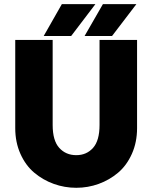

<svg xmlns="http://www.w3.org/2000/svg" viewBox="-20 -895 731 922"><path d="M53.2 -279.8V-703.1H232.9V-294.9Q232.9 -219.7 264.6 -184.8Q296.4 -149.9 346.2 -149.9Q395.5 -149.9 426.8 -184.8Q458 -219.7 458 -294.9V-703.1H638.2V-279.8Q638.2 -211.9 613.3 -156.2Q588.4 -100.6 547.1 -65.7Q505.9 -30.8 454.1 -12Q402.3 6.8 346.2 6.8Q290 6.8 238 -12Q186 -30.8 144.5 -65.7Q103 -100.6 78.1 -156.2Q53.2 -211.9 53.2 -279.8ZM276.9 -875H438L321.8 -722.2H189.9ZM474.1 -875H634.8L518.1 -722.2H386.2Z"/></svg>

Font: LT Superior Black
Style: Regular
Weight: 900
Designer: Daniel Lyons
Foundry: LyonsType
Version: Version 2.005